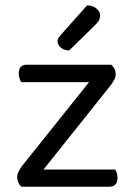

<svg xmlns="http://www.w3.org/2000/svg" viewBox="-20 -707 509 727"><path d="M93 0H61Q54 -6 49.5 -15.5Q45 -25 45 -35Q45 -47 50.5 -57.5Q56 -68 63 -78L370 -462H401Q409 -455 413.5 -446Q418 -437 418 -426Q418 -415 412.5 -405Q407 -395 399 -384ZM390 -462V-396H60Q57 -401 54 -410Q51 -419 51 -429Q51 -446 59 -454Q67 -462 81 -462ZM67 0V-65H416Q419 -61 422 -52.5Q425 -44 425 -33Q425 -17 417 -8.5Q409 0 394 0ZM213 -578 310 -687Q332 -686 345.5 -674.5Q359 -663 359 -649Q359 -636 353 -627Q347 -618 333 -605L242 -516Q223 -516 210.5 -526.5Q198 -537 198 -550Q198 -559 203 -565.5Q208 -572 213 -578Z"/></svg>

Font: Baloo Bhaijaan 2
Style: Regular
Weight: 400
Designer: Sanskriti Dholi, Noopur Datye and Ek Type
Foundry: Ek Type
Version: Version 1.701